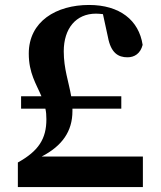

<svg xmlns="http://www.w3.org/2000/svg" viewBox="-20 -754 650 774"><path d="M52 0H556V-123H148C231 -166 272 -225 272 -306V-316H469V-366H267C257 -424 237 -477 237 -547C237 -639 286 -699 367 -699C376 -699 385 -698 395 -697L415 -605C427 -540 457 -523 494 -523C522 -523 546 -538 555 -573C540 -673 462 -734 339 -734C207 -734 96 -668 96 -538C96 -459 126 -416 147 -366H65V-316H163C166 -303 167 -289 167 -273C167 -194 135 -145 52 -99Z"/></svg>

Font: Noto Serif CJK HK Black
Style: Regular
Weight: 900
Designer: Ryoko NISHIZUKA 西塚涼子 (kana & ideographs); Frank Grießhammer (Latin, Greek & Cyrillic); Wenlong ZHANG 张文龙 (bopomofo); San
Foundry: Adobe
Version: Version 2.001;hotconv 1.1.0;makeotfexe 2.6.0